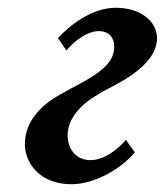

<svg xmlns="http://www.w3.org/2000/svg" viewBox="-20 -462 424 494"><path d="M151 -332C171 -357 205 -382 234 -382C260 -382 274 -365 274 -342C274 -296 229 -269 162 -234L135 -219C83 -190 44 -148 44 -91C44 -44 81 12 164 12C223 12 291 -27 327 -70L304 -102C277 -71 243 -50 213 -50C176 -50 154 -78 154 -114C154 -151 180 -187 224 -214L242 -225C269 -241 384 -288 384 -364C384 -406 343 -442 278 -442C214 -442 158 -395 129 -364Z"/></svg>

Font: Libertinus Serif
Style: Bold Italic
Weight: 700
Italic angle: -12°
Designer: Philipp H. Poll, Khaled Hosny
Foundry: Caleb Maclennan
Version: Version 7.050;RELEASE